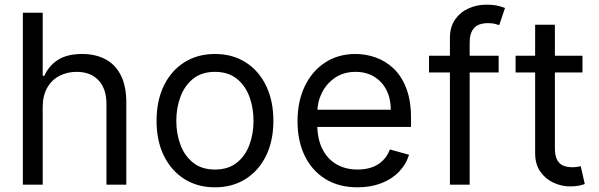

<svg xmlns="http://www.w3.org/2000/svg" viewBox="-20 -781 2533 812"><path d="M160.6 -328.1V0H76.7V-727.1H160.6V-460.4H167.5Q186.5 -502.9 225.1 -527.8Q263.7 -552.7 328.1 -552.7Q383.8 -552.7 425.8 -530.5Q467.8 -508.3 491 -462.6Q514.2 -417 514.2 -346.7V0H430.2V-340.8Q430.2 -405.8 396.7 -441.4Q363.3 -477.1 304.2 -477.1Q263.2 -477.1 230.5 -459.7Q197.8 -442.4 179.2 -408.9Q160.6 -375.5 160.6 -328.1Z M889.2 11.2Q815.4 11.2 759.8 -23.9Q704.1 -59.1 673.1 -122.3Q642.1 -185.5 642.1 -270Q642.1 -355.5 673.1 -418.9Q704.1 -482.4 759.8 -517.6Q815.4 -552.7 889.2 -552.7Q962.9 -552.7 1018.6 -517.6Q1074.2 -482.4 1105.2 -418.7Q1136.2 -355 1136.2 -270Q1136.2 -185.5 1105.2 -122.3Q1074.2 -59.1 1018.6 -23.9Q962.9 11.2 889.2 11.2ZM889.2 -64Q945.3 -64 981.4 -92.8Q1017.6 -121.6 1034.9 -168.5Q1052.2 -215.3 1052.2 -270Q1052.2 -324.7 1034.9 -371.8Q1017.6 -418.9 981.4 -448Q945.3 -477.1 889.2 -477.1Q833 -477.1 796.9 -448Q760.7 -418.9 743.2 -371.8Q725.6 -324.7 725.6 -270Q725.6 -215.3 743.2 -168.5Q760.7 -121.6 796.9 -92.8Q833 -64 889.2 -64Z M1492.2 11.2Q1413.6 11.2 1356.7 -23.7Q1299.8 -58.6 1269 -121.6Q1238.3 -184.6 1238.3 -268.6Q1238.3 -352.5 1269 -416.5Q1299.8 -480.5 1355 -516.6Q1410.2 -552.7 1483.9 -552.7Q1526.4 -552.7 1567.9 -538.3Q1609.4 -523.9 1643.6 -492.2Q1677.7 -460.4 1698 -408.2Q1718.3 -356 1718.3 -279.8V-244.1H1297.9V-316.9H1632.8Q1632.8 -363.3 1614.7 -399.4Q1596.7 -435.5 1563 -456.3Q1529.3 -477.1 1483.9 -477.1Q1433.6 -477.1 1397.2 -452.4Q1360.8 -427.7 1341.3 -388.4Q1321.8 -349.1 1321.8 -304.2V-255.9Q1321.8 -193.8 1343.3 -151.1Q1364.7 -108.4 1403.1 -86.2Q1441.4 -64 1492.2 -64Q1525.4 -64 1552.2 -73.2Q1579.1 -82.5 1598.6 -101.6Q1618.2 -120.6 1628.9 -148.9L1710 -126.5Q1697.3 -85.4 1667 -54.2Q1636.7 -22.9 1592 -5.9Q1547.4 11.2 1492.2 11.2Z M2088.9 -545.4V-474.6H1794.4V-545.4ZM1882.8 0V-620.6Q1882.8 -667.5 1904.8 -698.7Q1926.8 -730 1961.9 -745.6Q1997.1 -761.2 2036.1 -761.2Q2066.9 -761.2 2086.4 -756.3Q2106 -751.5 2115.7 -747.1L2091.3 -674.8Q2085 -676.8 2073.7 -679.9Q2062.5 -683.1 2044.4 -683.1Q2002.9 -683.1 1984.6 -662.1Q1966.3 -641.1 1966.3 -601.1V0Z M2443.4 -545.4V-474.6H2160.6V-545.4ZM2243.2 -676.3H2326.7V-156.2Q2326.7 -120.6 2337.2 -103Q2347.7 -85.4 2364.3 -79.6Q2380.9 -73.7 2399.4 -73.7Q2413.1 -73.7 2421.9 -75.4Q2430.7 -77.1 2436 -78.1L2453.1 -2.9Q2444.8 0.5 2429.4 3.9Q2414.1 7.3 2390.6 7.3Q2355 7.3 2321.3 -8.1Q2287.6 -23.4 2265.4 -54.7Q2243.2 -85.9 2243.2 -133.3Z"/></svg>

Font: Sahel VF Regular
Style: Regular
Weight: 400
Foundry: Saber Rastikerdar (saber.rastikerdar@gmail.com)
Version: Version 3.4.0